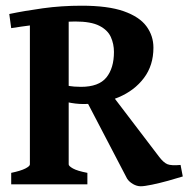

<svg xmlns="http://www.w3.org/2000/svg" viewBox="-20 -650 665 677"><path d="M521 -481.9Q521 -419.4 487.5 -375Q454.1 -330.6 397.9 -306.9Q341.8 -283.2 273.9 -283.2Q260.3 -283.2 245.8 -284.9Q231.4 -286.6 216.3 -290L213.4 -348.6Q230.5 -345.7 241.9 -344.7Q253.4 -343.8 265.6 -343.8Q328.1 -343.8 355 -376.7Q381.8 -409.7 381.8 -466.8Q381.8 -495.1 370.8 -519.5Q359.9 -543.9 330.3 -559.1Q300.8 -574.2 245.1 -574.2Q216.8 -574.2 176.5 -570.6Q136.2 -566.9 94.7 -561.5Q53.2 -556.2 19.5 -550.8L12.7 -600.6Q65.9 -611.8 131.1 -620.8Q196.3 -629.9 268.1 -629.9Q360.8 -629.9 416.3 -610.4Q471.7 -590.8 496.3 -557.4Q521 -523.9 521 -481.9ZM624.5 -27.8Q603 -21 573 -12.7Q543 -4.4 515.9 1.2Q488.8 6.8 476.1 6.8Q462.4 6.8 448.7 -1.2Q435.1 -9.3 428.2 -20L282.7 -298.8L362.8 -331.1L541 -97.2Q556.6 -76.7 570.3 -71Q584 -65.4 616.7 -68.4ZM19.5 0V-40.5Q52.7 -47.4 69.1 -55.7Q85.4 -64 85.4 -70.3V-581.5H222.2V-70.3Q222.2 -64.5 237.3 -55.9Q252.4 -47.4 288.1 -40.5V0Z"/></svg>

Font: Gentium Book Plus
Style: Bold
Weight: 700
Designer: Victor Gaultney, Annie Olsen, Iska Routamaa, Becca Hirsbrunner
Foundry: SIL International
Version: Version 6.101